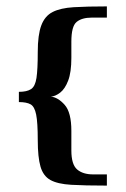

<svg xmlns="http://www.w3.org/2000/svg" viewBox="-20 -542 393 600"><path d="M203 -72Q203 -28 221 -12.5Q239 3 271 3H314V38Q245 38 202.5 35.5Q160 33 137.5 20.5Q115 8 106.5 -21.5Q98 -51 98 -104Q98 -159 93 -184Q88 -209 75.5 -216Q63 -223 39 -223V-255Q64 -255 77 -263.5Q90 -272 94 -298.5Q98 -325 98 -380Q98 -433 109 -462.5Q120 -492 144.5 -504.5Q169 -517 210.5 -519.5Q252 -522 314 -522V-487H267Q236 -487 219.5 -473.5Q203 -460 203 -412V-361Q203 -316 193 -290Q183 -264 168 -252.5Q153 -241 139 -240Q161 -238 182 -214.5Q203 -191 203 -133Z"/></svg>

Font: Genos Medium
Style: Regular
Weight: 500
Designer: Robert E. Leuschke
Foundry: Robert E. Leuschke
Version: Version 1.010; ttfautohint (v1.8.3)